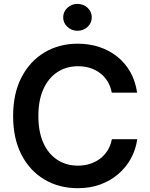

<svg xmlns="http://www.w3.org/2000/svg" viewBox="-20 -964 775 994"><path d="M382.3 10.3Q286.1 10.3 210.4 -34.4Q134.8 -79.1 91.3 -162.8Q47.9 -246.6 47.9 -363.3Q47.9 -480.5 91.6 -564.2Q135.3 -647.9 210.9 -692.9Q286.6 -737.8 382.3 -737.8Q442.4 -737.8 494.6 -720.5Q546.9 -703.1 587.6 -670.4Q628.4 -637.7 654.8 -590.8Q681.2 -543.9 689.9 -484.4H558.6Q552.2 -517.1 536.9 -542.5Q521.5 -567.9 498.3 -585.4Q475.1 -603 446.3 -612.1Q417.5 -621.1 384.3 -621.1Q323.2 -621.1 276.9 -590.6Q230.5 -560.1 204.6 -502.7Q178.7 -445.3 178.7 -363.3Q178.7 -280.8 204.8 -223.4Q231 -166 277.3 -136.2Q323.7 -106.4 383.8 -106.4Q417 -106.4 445.8 -115.7Q474.6 -125 497.8 -142.3Q521 -159.7 536.9 -185.1Q552.7 -210.4 559.1 -243.2H690.4Q683.1 -189.9 658 -143.8Q632.8 -97.7 592.5 -63Q552.2 -28.3 499.3 -9Q446.3 10.3 382.3 10.3ZM381.3 -804.7Q350.6 -804.7 328.9 -825Q307.1 -845.2 307.1 -874Q307.1 -903.3 328.9 -923.6Q350.6 -943.8 381.3 -943.8Q412.1 -943.8 433.6 -923.6Q455.1 -903.3 455.1 -874Q455.1 -845.2 433.6 -825Q412.1 -804.7 381.3 -804.7Z"/></svg>

Font: Inter 17pt SemiBold
Style: Regular
Weight: 600
Version: Version 4.001;git-66647c0bb